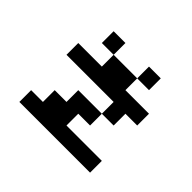

<svg xmlns="http://www.w3.org/2000/svg" viewBox="-110 -579 720 720"><g transform="rotate(45 250.0 -219.0)"><path d="M125 -437.5H187.5V-375H125ZM312.5 -437.5H375V-375H312.5ZM187.5 -375H312.5V-312.5H437.5V-250H375V-187.5H312.5V-250H62.5V-312.5H187.5ZM187.5 -187.5H312.5V-125H250V-62.5H437.5V0H62.5V-62.5H125V-125H187.5Z"/></g></svg>

Font: Half Eighties
Style: Regular
Weight: 400
Monospace: yes
Designer: Jayvee Enaguas (HarvettFox96)
Version: 20191127.01dev02